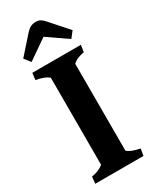

<svg xmlns="http://www.w3.org/2000/svg" viewBox="-226 -946 809 1004"><g transform="rotate(-30 179.0 -444.5)"><path d="M106 -71V-596Q96 -606 74 -614.5Q52 -623 30 -626L35 -667H328L322 -626Q298 -621 283 -615Q268 -609 253 -596V-71Q273 -52 328 -41L321 0H30L34 -41Q79 -48 106 -71ZM126 -862Q139 -876 152.5 -882.5Q166 -889 184 -889Q199 -889 210 -883Q221 -877 234 -862L329 -755L300 -718L180 -801L60 -718L31 -755Z"/></g></svg>

Font: Caladea
Style: Bold
Weight: 700
Designer: Carolina Giovagnoli and Andres Torresi
Foundry: Carolina Giovagnoli & Andres Torresi
Version: Version 1.001